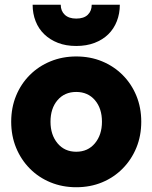

<svg xmlns="http://www.w3.org/2000/svg" viewBox="-20 -770 640 806"><path d="M300 16Q300 16 300 16Q300 16 300 16Q242 16 192 -4.5Q142 -25 105 -62.5Q68 -100 47.5 -150Q27 -200 27 -259Q27 -318 47.5 -368Q68 -418 105 -455Q142 -492 192 -512.5Q242 -533 300 -533Q359 -533 408.5 -512.5Q458 -492 495 -455Q532 -418 552.5 -368Q573 -318 573 -259Q573 -200 552.5 -150Q532 -100 495 -62.5Q458 -25 408.5 -4.5Q359 16 300 16ZM300 -133Q300 -133 300 -133Q300 -133 300 -133Q349 -133 378.5 -168.5Q408 -204 408 -259Q408 -315 378.5 -349.5Q349 -384 300 -384Q251 -384 221.5 -349.5Q192 -315 192 -259Q192 -204 221.5 -168.5Q251 -133 300 -133ZM300 -577Q300 -577 300 -577Q300 -577 300 -577Q257 -577 223.5 -590Q190 -603 166 -626Q142 -649 129.5 -681Q117 -713 117 -750Q146 -750 176 -750Q206 -750 235 -750Q235 -724 252 -708Q269 -692 300 -692Q332 -692 348.5 -708Q365 -724 365 -750Q394 -750 424 -750Q454 -750 483 -750Q483 -713 470.5 -681Q458 -649 434.5 -626Q411 -603 377 -590Q343 -577 300 -577Z"/></svg>

Font: Tilt Warp
Style: Regular
Weight: 400
Designer: Andy Clymer
Foundry: Andy Clymer
Version: Version 1.000